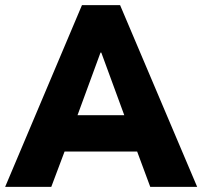

<svg xmlns="http://www.w3.org/2000/svg" viewBox="-33 -725 785 745"><path d="M-13 0 285 -705H433L732 0H550L478 -194L544 -137H172L239 -194L166 0ZM357 -521 252 -235 230 -278H486L465 -235L360 -521Z"/></svg>

Font: Nunito Sans 10pt SemiCondensed Black
Style: Regular
Weight: 900
Width: 4
Designer: Vernon Adams
Foundry: Vernon Adams
Version: Version 3.101;gftools[0.9.27]